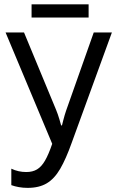

<svg xmlns="http://www.w3.org/2000/svg" viewBox="-20 -865 541 894"><path d="M501 -713.9 313.5 -199.2Q287.1 -125 260.3 -78.9Q233.4 -32.7 197.8 -11.5Q162.1 9.8 108.9 9.8Q86.9 9.8 67.9 6.3Q48.8 2.9 32.7 -2.9V-79.6Q48.8 -71.8 66.2 -67.9Q83.5 -64 102.5 -64Q131.8 -64 152.3 -76.2Q172.9 -88.4 189.5 -116.9Q206.1 -145.5 223.1 -195.3L5.9 -713.9H91.8L241.2 -353.5Q245.1 -344.2 249 -333Q252.9 -321.8 256.8 -308.8Q260.7 -295.9 264.6 -281.2H268.6Q271.5 -293.5 274.7 -305.4Q277.8 -317.4 281.2 -329.1Q284.7 -340.8 288.1 -350.6L416.5 -713.9ZM392.6 -844.7V-783.2H127V-844.7Z"/></svg>

Font: Open Sans SemiCondensed
Style: Regular
Weight: 400
Width: 4
Designer: Monotype Design Team
Foundry: Monotype Imaging Inc.
Version: Version 3.000